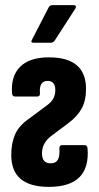

<svg xmlns="http://www.w3.org/2000/svg" viewBox="-20 -724 386 750"><path d="M171 6Q24 6 24 -118Q24 -164 38 -197Q52 -230 86 -255L160 -310Q180 -324 188 -338.5Q196 -353 196 -372Q196 -408 166 -408Q132 -408 136 -360Q137 -347 126 -347H38Q28 -347 27 -360Q22 -427 59 -463.5Q96 -500 171 -500Q316 -500 316 -377Q316 -330 298.5 -299Q281 -268 247 -243L183 -195Q144 -167 144 -125Q144 -86 178 -86Q198 -86 206 -100Q214 -114 212 -145Q212 -157 222 -157H311Q320 -157 322 -145Q334 6 171 6ZM111 -557Q98 -557 105 -569L170 -695Q175 -704 185 -704H269Q274 -704 276 -700Q278 -696 274 -690L194 -566Q188 -557 177 -557Z"/></svg>

Font: Sofia Sans Extra Condensed ExtraBold
Style: Regular
Weight: 800
Designer: Botio Nikoltchev, Ani Petrova
Foundry: lettersoup
Version: Version 4.101; ttfautohint (v1.8.4.7-5d5b)